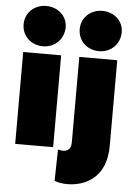

<svg xmlns="http://www.w3.org/2000/svg" viewBox="-66 -879 792 1139"><g transform="rotate(5 330.0 -310.0)"><path d="M50 0H276V-547H50ZM163 -591C234 -591 288 -644 288 -715C288 -781 234 -831 163 -831C92 -831 38 -780 38 -711C38 -642 92 -591 163 -591ZM306 11 302 198C320 206 348 211 379 211C477 211 610 159 610 -37V-547H384V-39C384 -5 369 16 337 16C328 16 318 15 306 11ZM497 -591C568 -591 622 -644 622 -715C622 -781 568 -831 497 -831C426 -831 372 -780 372 -711C372 -642 426 -591 497 -591Z"/></g></svg>

Font: Chess Sans Black
Style: Regular
Weight: 900
Designer: Wolf Bōese
Foundry: Wolf Bōese
Version: Version 7.223;Glyphs 3.3 (3306)